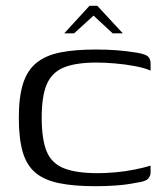

<svg xmlns="http://www.w3.org/2000/svg" viewBox="-20 -636 571 663"><path d="M45 -230Q45 -301 59.5 -347Q74 -393 106 -419Q138 -445 188.5 -455Q239 -465 311 -465Q348 -465 382.5 -462.5Q417 -460 453 -454Q483 -449 491.5 -440.5Q500 -432 500 -417V-392Q481 -401 447 -407.5Q413 -414 377 -417Q341 -420 313 -420Q243 -420 201.5 -403.5Q160 -387 142 -346Q124 -305 124 -230Q124 -155 141 -113.5Q158 -72 200.5 -55Q243 -38 318 -38Q345 -38 379 -41Q413 -44 445 -50.5Q477 -57 500 -64V-41Q500 -28 491 -18.5Q482 -9 451 -5Q416 2 381 4.5Q346 7 309 7Q235 7 184 -3.5Q133 -14 102.5 -39.5Q72 -65 58.5 -111Q45 -157 45 -230ZM202 -521 289 -616H316L404 -521H369L303 -582L236 -521Z"/></svg>

Font: Genos
Style: Regular
Weight: 400
Designer: Robert E. Leuschke
Foundry: Robert E. Leuschke
Version: Version 1.010